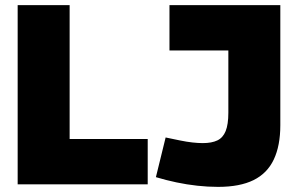

<svg xmlns="http://www.w3.org/2000/svg" viewBox="-20 -720 1159 750"><path d="M49 0V-700H252V-177H557V0ZM589 -28 627 -183Q656 -177 682.5 -171.5Q709 -166 731.5 -163.5Q754 -161 772 -161Q807 -161 829 -171.5Q851 -182 861.5 -208Q872 -234 872 -280V-523H642V-700H1075V-231Q1075 -151 1049.5 -97Q1024 -43 970.5 -16.5Q917 10 832 10Q792 10 751 5.5Q710 1 669.5 -7.5Q629 -16 589 -28Z"/></svg>

Font: Georama ExtraBold
Style: Regular
Weight: 800
Designer: Jean-Baptiste Levee
Foundry: Production Type
Version: Version 1.001